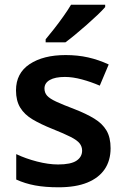

<svg xmlns="http://www.w3.org/2000/svg" viewBox="-20 -786 533 816"><path d="M229 10Q172 10 129 2Q86 -6 49 -23V-131Q89 -112 137.5 -99.5Q186 -87 227 -87Q281 -87 305 -103Q329 -119 329 -146Q329 -163 318.5 -176.5Q308 -190 280.5 -204Q253 -218 203 -238Q153 -258 118.5 -278.5Q84 -299 66 -328.5Q48 -358 48 -402Q48 -475 106 -513.5Q164 -552 259 -552Q310 -552 354.5 -542Q399 -532 442 -512L404 -422Q367 -438 328 -448.5Q289 -459 256 -459Q214 -459 191.5 -446Q169 -433 169 -410Q169 -392 180 -379.5Q191 -367 219 -354Q247 -341 297 -322Q346 -303 380.5 -282Q415 -261 432.5 -231.5Q450 -202 450 -156Q450 -104 425 -67Q400 -30 351 -10Q302 10 229 10ZM427 -756Q415 -742 394 -722Q373 -702 348.5 -680.5Q324 -659 300.5 -639.5Q277 -620 258 -606H174V-619Q190 -638 210 -663.5Q230 -689 249.5 -716.5Q269 -744 282 -766H427Z"/></svg>

Font: Noto Sans Symbols SemiBold
Style: Regular
Weight: 600
Version: Version 2.002